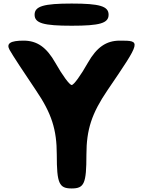

<svg xmlns="http://www.w3.org/2000/svg" viewBox="-20 -1112 806 1082"><path d="M34 -831C50 -802 117 -700 182 -604C271 -473 300 -382 300 -240C300 -78 313 -50 384 -50C455 -50 467 -78 467 -240C467 -382 497 -473 586 -604C776 -883 776 -883 655 -883C579 -883 525 -846 475 -758C435 -687 396 -633 384 -633C372 -633 332 -687 292 -758C242 -846 189 -883 113 -883C38 -883 14 -867 34 -831ZM175 -1029C175 -981 226 -967 384 -967C542 -967 592 -981 592 -1029C592 -1077 542 -1092 384 -1092C226 -1092 175 -1077 175 -1029Z"/></svg>

Font: Hussar Skorodowane
Style: Bold
Weight: 700
Foundry: Cannot Into Space Fonts
Version: Version 0.892